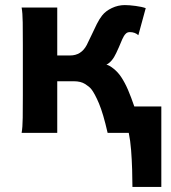

<svg xmlns="http://www.w3.org/2000/svg" viewBox="-20 -528 681 763"><path d="M513.7 -105H621.1V214.8H506.3Q506.3 183.6 505.1 145.3Q503.9 106.9 501 68.6Q498 30.3 491.7 0H407.7Q390.1 -77.1 373.3 -116.9Q356.4 -156.7 342.8 -173.8Q335 -183.6 317.9 -194.3Q300.8 -205.1 273.4 -205.1H192.9V-307.6H258.8Q302.7 -307.6 324.7 -349.1Q333.5 -366.2 343.8 -388.7Q354 -411.1 364.7 -432.4Q375.5 -453.6 385.7 -466.3Q399.9 -484.4 424.6 -496.1Q449.2 -507.8 476.1 -507.8Q493.7 -507.8 519 -504.4Q544.4 -501 559.1 -495.6L529.8 -388.2Q516.1 -400.4 496.1 -400.4Q487.3 -400.4 481.7 -395.8Q476.1 -391.1 472.2 -384.3Q465.8 -373 460 -358.2Q454.1 -343.3 441.9 -317.4Q425.8 -282.2 402.8 -271Q414.1 -269 431.6 -254.9Q449.2 -240.7 461.4 -222.2Q476.6 -199.2 488.8 -170.7Q501 -142.1 513.7 -105ZM207.5 -498V0H65.9Q69.8 -20.5 70.3 -59.6Q70.8 -98.6 70.8 -148.9V-349.1Q70.8 -399.9 70.3 -438.7Q69.8 -477.5 65.9 -498Z"/></svg>

Font: Andika
Style: Bold
Weight: 700
Designer: Victor Gaultney, Annie Olsen, Julie Remington, Don Collingsworth, Eric Hays, Becca Hirsbrunner
Foundry: SIL International
Version: Version 6.101